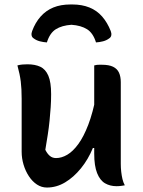

<svg xmlns="http://www.w3.org/2000/svg" viewBox="-20 -830 640 860"><path d="M103 -542Q137 -542 160.5 -531Q184 -520 196.5 -491Q209 -462 209 -408Q209 -378 207 -349Q205 -320 202 -289.5Q199 -259 194 -227Q189 -195 183 -159Q192 -141 203.5 -131.5Q215 -122 231 -122Q256 -122 281.5 -137Q307 -152 331 -185Q355 -218 375.5 -271.5Q396 -325 411 -403V-167H396Q375 -116 342.5 -76Q310 -36 271.5 -13Q233 10 190 10Q166 10 145.5 -3.5Q125 -17 109.5 -40.5Q94 -64 85.5 -92.5Q77 -121 77 -150Q77 -190 77 -229.5Q77 -269 77 -309.5Q77 -350 77 -388Q77 -433 73 -465Q69 -497 58 -537Q69 -540 80 -541Q91 -542 103 -542ZM436 -540Q468 -540 486.5 -531Q505 -522 513 -504.5Q521 -487 521 -462Q521 -396 521 -334.5Q521 -273 521 -214Q521 -155 521 -96Q521 -78 523 -60.5Q525 -43 528.5 -28Q532 -13 539 0Q533 1 527 2Q521 3 515 3.5Q509 4 502 4Q473 4 450.5 -9Q428 -22 415 -54.5Q402 -87 402 -142Q402 -210 402 -278Q402 -346 402 -412Q402 -478 402 -537Q409 -539 414 -539.5Q419 -540 424.5 -540Q430 -540 436 -540ZM300 -719Q257 -716 230 -699Q203 -682 190 -640Q174 -641 158.5 -645Q143 -649 131 -658Q123 -663 121.5 -672Q120 -681 124 -691Q138 -729 162 -756Q186 -783 219 -796.5Q252 -810 296 -810H304Q347 -810 380.5 -796.5Q414 -783 437.5 -756Q461 -729 476 -691Q480 -681 478.5 -672Q477 -663 469 -658Q457 -649 441.5 -645Q426 -641 410 -640Q397 -682 370 -699Q343 -716 300 -719Z"/></svg>

Font: Recursive Casual SemiBold
Style: Regular
Weight: 600
Version: Version 1.047